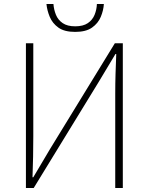

<svg xmlns="http://www.w3.org/2000/svg" viewBox="-20 -943 745 963"><path d="M110 0V-726H147V-259Q147 -208 146 -157.5Q145 -107 143 -54H147L230 -194L556 -726H596V0H558V-473Q558 -525 559.5 -573Q561 -621 563 -672H559L475 -532L149 0ZM357 -783Q303 -783 273 -804.5Q243 -826 229.5 -858.5Q216 -891 213 -923H248Q250 -895 260.5 -869Q271 -843 294.5 -827Q318 -811 357 -811Q397 -811 420.5 -827Q444 -843 454.5 -869Q465 -895 466 -923H501Q499 -891 485.5 -858.5Q472 -826 441.5 -804.5Q411 -783 357 -783Z"/></svg>

Font: Noto Sans TC Thin
Style: Regular
Weight: 100
Designer: Ryoko NISHIZUKA 西塚涼子 (kana, bopomofo & ideographs); Paul D. Hunt (Latin, Greek & Cyrillic); Sandoll Communications 산돌커뮤니
Foundry: Adobe
Version: Version 2.004-H2;hotconv 1.0.118;makeotfexe 2.5.65603